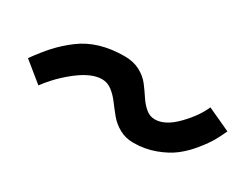

<svg xmlns="http://www.w3.org/2000/svg" viewBox="-35 -520 592 463"><g transform="rotate(30 261.0 -289.0)"><path d="M217.8 -374Q242.2 -374 260.5 -364.3Q278.8 -354.5 289.6 -340.3Q300.3 -326.2 309.6 -312Q318.8 -297.9 330.3 -288.1Q341.8 -278.3 356 -278.3Q384.8 -278.3 415.3 -309.8Q445.8 -341.3 458 -370.6L522.5 -340.8Q515.1 -324.2 506.8 -309.6Q498.5 -294.9 481.9 -274.4Q465.3 -253.9 446.5 -239.3Q427.7 -224.6 399.4 -214.1Q371.1 -203.6 339.4 -203.6Q317.4 -203.6 300 -213.4Q282.7 -223.1 271.2 -237.1Q259.8 -251 249.3 -265.1Q238.8 -279.3 226.1 -289.1Q213.4 -298.8 198.2 -298.8Q169.9 -298.8 134.3 -271.7Q98.6 -244.6 72.3 -209L17.6 -253.4Q37.6 -281.2 55.2 -300.5Q72.8 -319.8 96.7 -337.9Q120.6 -356 150.9 -365Q181.2 -374 217.8 -374Z"/></g></svg>

Font: Fantasque Sans Mono
Style: Italic
Weight: 400
Italic angle: -11°
Monospace: yes
Designer: Jany Belluz
Version: Version 1.8.0 ; ttfautohint (v1.8.2)